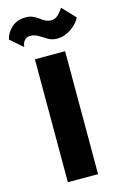

<svg xmlns="http://www.w3.org/2000/svg" viewBox="-175 -996 670 1056"><g transform="rotate(-15 160.0 -468.5)"><path d="M-36 -842Q-28 -879 3.5 -907.5Q35 -936 83 -936Q108 -936 124.5 -928.5Q141 -921 155 -910.5Q169 -900 183.5 -892Q198 -884 220 -884Q238 -884 254.5 -898.5Q271 -913 286 -937L356 -863Q348 -845 328 -825Q308 -805 280.5 -791.5Q253 -778 222 -778Q194 -778 172 -791Q150 -804 128.5 -817.5Q107 -831 83 -831Q64 -831 53.5 -821.5Q43 -812 39 -799.5Q35 -787 35 -780ZM74 -700H246V0H74Z"/></g></svg>

Font: Jost*
Style: Bold
Weight: 700
Version: Version 3.7